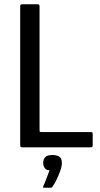

<svg xmlns="http://www.w3.org/2000/svg" viewBox="-20 -693 468 903"><path d="M85 0Q75 0 75 -9V-664Q75 -673 85 -673H155Q162 -673 164 -670.5Q166 -668 166 -662V-81Q166 -76 167 -74Q168 -72 174 -72H404Q413 -72 414.5 -70Q416 -68 416 -59V-13Q416 -4 414 -2Q412 0 403 0ZM271 73Q271 89 263.5 110Q256 131 246.5 151Q237 171 227 185Q224 190 220 190Q213 190 203.5 190Q194 190 186 190Q182 189 182 187.5Q182 186 185 179Q191 167 199 145Q207 123 213 108Q196 107 189.5 96Q183 85 183 74Q183 57 192.5 46.5Q202 36 226 36Q246 36 258.5 43.5Q271 51 271 73Z"/></svg>

Font: Glory Medium
Style: Regular
Weight: 500
Designer: Robert Leuschke
Foundry: Robert Leuschke
Version: Version 1.011